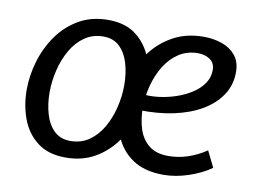

<svg xmlns="http://www.w3.org/2000/svg" viewBox="-62 -591 919 693"><g transform="rotate(10 397.5 -245.0)"><path d="M216 13Q153 13 113 -17.5Q73 -48 54.5 -97.5Q36 -147 36 -204Q36 -257 52 -310Q68 -363 99 -406.5Q130 -450 176 -476.5Q222 -503 283 -503Q346 -503 385.5 -472.5Q425 -442 444 -392.5Q463 -343 463 -286Q463 -233 447 -180Q431 -127 400 -83.5Q369 -40 323 -13.5Q277 13 216 13ZM223 -49Q262 -49 291.5 -69.5Q321 -90 340.5 -124Q360 -158 370 -199Q380 -240 380 -281Q380 -323 369.5 -359.5Q359 -396 336 -418.5Q313 -441 276 -441Q237 -441 207.5 -420.5Q178 -400 158.5 -366Q139 -332 129 -291Q119 -250 119 -209Q119 -167 129.5 -130.5Q140 -94 163 -71.5Q186 -49 223 -49ZM580 -57Q618 -57 653 -69Q688 -81 719 -102L748 -43Q730 -30 709 -20Q688 -10 665.5 -2.5Q643 5 620 9Q597 13 575 13Q505 13 461 -17Q417 -47 397 -97Q377 -147 377 -207Q377 -260 393 -312.5Q409 -365 441.5 -408Q474 -451 522 -477Q570 -503 633 -503Q668 -503 699 -492.5Q730 -482 749.5 -458.5Q769 -435 769 -397Q769 -350 744.5 -313Q720 -276 676.5 -250.5Q633 -225 574.5 -212.5Q516 -200 448 -202V-261Q477 -257 509.5 -261Q542 -265 573 -275.5Q604 -286 629.5 -302.5Q655 -319 670 -341Q685 -363 685 -390Q685 -416 666.5 -428.5Q648 -441 623 -441Q583 -441 552.5 -421Q522 -401 501.5 -367.5Q481 -334 470.5 -293.5Q460 -253 460 -213Q460 -170 471.5 -134.5Q483 -99 509.5 -78Q536 -57 580 -57Z"/></g></svg>

Font: Rosario
Style: Italic
Weight: 400
Italic angle: -8.05°
Designer: Hector Gatti
Foundry: Omnibus Type
Version: Version 1.201